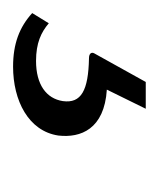

<svg xmlns="http://www.w3.org/2000/svg" viewBox="-44 -52 248 301"><g transform="rotate(90 80.5 99.0)"><path d="M142 132C146 97 132 60 70 56L100 -5H58L13 76C11 80 13 84 21 84C71 85 92 96 88 125C84 151 62 167 25 167C-3 167 -20 159 -34 147L-50 173C-28 193 -2 203 34 203C87 203 135 179 142 132Z"/></g></svg>

Font: United Sans Light
Style: Italic
Weight: 300
Italic angle: -8°
Designer: Pablo Impallari, Rodrigo Fuenzalida (Modified by Dan O. Williams)
Version: Version 1.000;PS 001.000;hotconv 1.0.88;makeotf.lib2.5.64775